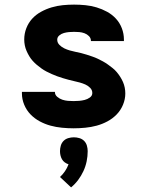

<svg xmlns="http://www.w3.org/2000/svg" viewBox="-20 -548 640 832"><path d="M299 8Q274 8 248.5 5.5Q223 3 199 -3.5Q175 -10 152.5 -22Q130 -34 112.5 -52Q95 -70 85 -94Q75 -118 75 -143V-150H218V-149Q218 -137 228 -128.5Q238 -120 250 -116Q262 -112 274.5 -111Q287 -110 299 -110Q311 -110 323 -111Q335 -112 347 -115Q359 -118 369.5 -125.5Q380 -133 380 -145Q380 -158 370.5 -167.5Q361 -177 349.5 -182Q338 -187 325.5 -190.5Q313 -194 301 -196.5Q289 -199 276.5 -202.5Q264 -206 252 -209.5Q240 -213 228 -217.5Q216 -222 204.5 -227Q193 -232 181.5 -238Q170 -244 159.5 -251.5Q149 -259 139.5 -267Q130 -275 121.5 -284.5Q113 -294 106.5 -305Q100 -316 95 -327.5Q90 -339 87.5 -351.5Q85 -364 85 -377Q85 -402 94 -425.5Q103 -449 119.5 -467Q136 -485 158 -497Q180 -509 203.5 -516Q227 -523 251.5 -525.5Q276 -528 301 -528Q326 -528 350.5 -525.5Q375 -523 398.5 -516Q422 -509 444 -497Q466 -485 482.5 -467Q499 -449 508 -425.5Q517 -402 517 -377V-370H374V-371Q374 -383 365.5 -391.5Q357 -400 346 -404Q335 -408 323.5 -409Q312 -410 301 -410Q290 -410 279 -409Q268 -408 257 -405Q246 -402 237 -394.5Q228 -387 228 -376Q228 -363 237.5 -353.5Q247 -344 258.5 -338.5Q270 -333 282 -329.5Q294 -326 306.5 -323.5Q319 -321 331.5 -318Q344 -315 356 -311Q368 -307 380 -303Q392 -299 403.5 -293.5Q415 -288 426 -282Q437 -276 447.5 -268.5Q458 -261 468 -253Q478 -245 486 -235.5Q494 -226 501 -215Q508 -204 513 -192.5Q518 -181 520.5 -168.5Q523 -156 523 -143Q523 -118 513 -94Q503 -70 485.5 -52Q468 -34 445.5 -22Q423 -10 399 -3.5Q375 3 349.5 5.5Q324 8 299 8ZM288 264 240 219Q252 208 261.5 194Q271 180 277 164Q268 161 260.5 155.5Q253 150 248.5 142Q244 134 242 125Q240 116 240 107Q240 95 243.5 83Q247 71 255.5 62.5Q264 54 276 50.5Q288 47 300 47Q312 47 324 50.5Q336 54 344.5 62.5Q353 71 356.5 83Q360 95 360 107Q360 129 355.5 151Q351 173 341.5 193.5Q332 214 318.5 232Q305 250 288 264Z"/></svg>

Font: Iosevka Heavy Extended
Style: Regular
Weight: 900
Width: 7
Monospace: yes
Designer: Belleve Invis
Foundry: Belleve Invis
Version: Version 32.5.0; ttfautohint (v1.8.4)